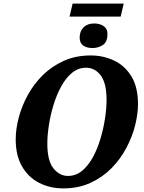

<svg xmlns="http://www.w3.org/2000/svg" viewBox="-20 -1032 800 1063"><path d="M365 -940 382 -1012H665L648 -940ZM493 -766Q460 -766 440.5 -780Q421 -794 421 -824Q421 -859 442.5 -880.5Q464 -902 501 -902Q533 -902 554 -887.5Q575 -873 575 -844Q575 -799 549 -782.5Q523 -766 493 -766ZM331 11Q256 11 196 -20Q136 -51 101.5 -111.5Q67 -172 67 -260Q67 -318 84 -382Q101 -446 134.5 -507Q168 -568 218 -617Q268 -666 334 -695.5Q400 -725 482 -725Q552 -725 612 -696.5Q672 -668 708 -608.5Q744 -549 744 -456Q744 -401 728 -337.5Q712 -274 679 -212Q646 -150 596.5 -100Q547 -50 480.5 -19.5Q414 11 331 11ZM356 -58Q400 -58 434.5 -86.5Q469 -115 494.5 -162Q520 -209 536.5 -265Q553 -321 561.5 -377Q570 -433 570 -479Q570 -571 538 -614Q506 -657 456 -657Q413 -657 378.5 -628.5Q344 -600 318.5 -553Q293 -506 276 -450Q259 -394 250.5 -338Q242 -282 242 -236Q242 -143 275.5 -100.5Q309 -58 356 -58Z"/></svg>

Font: Noto Serif SemiCondensed ExtraBold
Style: Italic
Weight: 800
Width: 4
Italic angle: -12°
Designer: Monotype Design Team
Foundry: Monotype Imaging Inc.
Version: Version 2.014; ttfautohint (v1.8.4.7-5d5b)